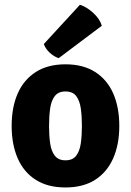

<svg xmlns="http://www.w3.org/2000/svg" viewBox="-20 -790 562 824"><path d="M492 -249.5Q492 -169.5 465.5 -110Q439 -50.5 387.8 -18Q336.5 14.5 261 14.5Q185 14.5 133.5 -18.2Q82 -51 56 -110.5Q30 -170 30 -249.5Q30 -330 56.2 -389.2Q82.5 -448.5 134 -481.2Q185.5 -514 261 -514Q337 -514 388.5 -481Q440 -448 466 -388.8Q492 -329.5 492 -249.5ZM190.5 -249.5Q190.5 -208.5 195.2 -175Q200 -141.5 215.2 -121.8Q230.5 -102 261 -102Q292 -102 307 -121.8Q322 -141.5 326.8 -175Q331.5 -208.5 331.5 -249.5Q331.5 -291 326.8 -324.5Q322 -358 307 -377.8Q292 -397.5 261 -397.5Q230.5 -397.5 215.2 -377.8Q200 -358 195.2 -324.5Q190.5 -291 190.5 -249.5ZM323 -769.5Q351 -761 379.5 -735.2Q408 -709.5 417 -679.5L232 -540.5Q212.5 -546.5 194.2 -563Q176 -579.5 168 -601Z"/></svg>

Font: Signika Light
Style: Bold
Weight: 700
Version: Version 2.003;gftools[0.9.32]